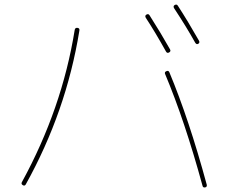

<svg xmlns="http://www.w3.org/2000/svg" viewBox="-20 -812 1040 842"><path d="M708 -585.9Q660.2 -671.9 619.1 -734.4Q614.3 -743.2 622.1 -748Q630.9 -752.9 635.7 -745.1Q685.5 -667 725.6 -595.7Q730.5 -586.9 721.7 -582Q712.9 -577.1 708 -585.9ZM835.9 -625Q797.9 -693.4 743.2 -776.4Q738.3 -785.2 746.1 -790Q754.9 -794.9 759.8 -787.1Q803.7 -719.7 852.5 -633.8Q857.4 -625 849.6 -620.1Q841.8 -615.2 835.9 -625ZM710 -500Q718.8 -503.9 722.7 -495.1Q808.6 -290 886.7 -2Q888.7 7.8 879.9 9.8Q870.1 11.7 868.2 2.9Q790 -283.2 704.1 -487.3Q700.2 -496.1 710 -500ZM80.1 0Q71.3 -4.9 76.2 -13.7Q252 -335 307.6 -680.7Q309.6 -691.4 319.8 -689.9Q330.1 -688.5 328.1 -677.7Q270.5 -322.3 92.8 -2.9Q87.9 4.9 80.1 0Z"/></svg>

Font: Rounded Mgen+ 1mn thin
Style: Regular
Weight: 100
Designer: [Source Han Sans]
Ryoko NISHIZUKA  (kana & ideographs); Paul D. Hunt (Latin, Greek & Cyrillic); Wenlong ZHANG  (bopomofo
Version: Version 1.059.20150602